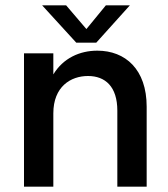

<svg xmlns="http://www.w3.org/2000/svg" viewBox="-20 -700 630 720"><path d="M420 -285V0H530V-300C530 -440 450 -510 345 -510C279 -510 217 -482 180 -421V-500H70V0H180V-275C180 -375 245 -415 310 -415C375 -415 420 -375 420 -285ZM341 -540 467 -680H377L304 -591L228 -680H138L266 -540Z"/></svg>

Font: Gully Medium
Style: Regular
Weight: 500
Designer: jaikishan Patel
Foundry: MagicType
Version: Version 1.000;Glyphs 3.2 (3242)